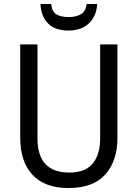

<svg xmlns="http://www.w3.org/2000/svg" viewBox="-20 -938 694 968"><path d="M572 -242Q572 -127 511 -58.5Q450 10 325 10Q206 10 144 -56.5Q82 -123 82 -243V-714H169V-240Q169 -68 329 -68Q410 -68 447.5 -113.5Q485 -159 485 -241V-714H572ZM470 -918Q467 -858 429 -821Q391 -784 325 -784Q258 -784 222.5 -819.5Q187 -855 184 -918H238Q242 -879 264.5 -865.5Q287 -852 327 -852Q363 -852 387.5 -866Q412 -880 417 -918Z"/></svg>

Font: Noto Sans Gurmukhi SemiCondensed
Style: Regular
Weight: 400
Width: 4
Designer: Jelle Bosma - Monotype Design Team
Foundry: Monotype Imaging Inc.
Version: Version 2.004; ttfautohint (v1.8.4.7-5d5b)